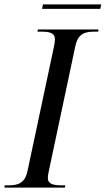

<svg xmlns="http://www.w3.org/2000/svg" viewBox="-42 -847 477 867"><path d="M148 -807H411L415 -827H152ZM-22 0H251L253 -10H238C200 -10 174 -15 174 -44C174 -51 176 -66 179 -77L298 -638C310 -696 342 -704 385 -704H401L403 -714H129L127 -704H143C181 -704 206 -699 206 -670C206 -664 205 -651 202 -638L82 -74C70 -18 37 -10 -5 -10H-21Z"/></svg>

Font: Noto Serif Display SemiCondensed
Style: Italic
Weight: 400
Width: 4
Italic angle: -12°
Designer: Monotype Design Team
Foundry: Monotype Imaging Inc.
Version: Version 2.009